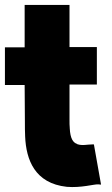

<svg xmlns="http://www.w3.org/2000/svg" viewBox="-32 -758 456 779"><path d="M-12 -413H68L69 -265C69 -245 69 -224 70 -204C74 -110 109 -14 239 0C297 5 350 -11 366 -10L378 -9L349 -172H341C323 -172 301 -166 282 -173H281V-174C265 -179 253 -195 251 -238V-239C250 -249 250 -258 250 -271V-415H361V-567H250V-738H68V-566H-12Z"/></svg>

Font: Rabbid Highway Sign IV
Style: Blk
Weight: 400
Foundry: Cannot Into Space Fonts
Version: Version 0.277